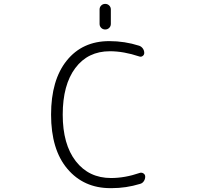

<svg xmlns="http://www.w3.org/2000/svg" viewBox="-20 -974 1040 982"><path d="M489.3 -851.6V-925.8Q489.3 -937.5 497.6 -945.8Q505.9 -954.1 518.1 -954.1Q530.3 -954.1 538.6 -945.8Q546.9 -937.5 546.9 -925.8V-851.6Q546.9 -839.8 538.6 -831.5Q530.3 -823.2 518.1 -823.2Q505.9 -823.2 497.6 -831.5Q489.3 -839.8 489.3 -851.6ZM695.3 -89.8Q705.1 -92.8 713.9 -86.9Q722.7 -81.1 722.7 -70.3Q722.7 -57.6 715.3 -46.9Q708 -36.1 695.3 -33.2Q625 -11.7 550.8 -11.7Q547.9 -11.7 544.9 -11.7Q408.2 -11.7 324.7 -110.4Q241.2 -209 241.2 -387.7Q241.2 -564.5 321.3 -664.1Q401.4 -763.7 539.1 -763.7Q618.2 -763.7 691.4 -740.2Q703.1 -736.3 710.4 -726.1Q717.8 -715.8 717.8 -703.1Q717.8 -693.4 709.5 -687.5Q701.2 -681.6 691.4 -685.5Q612.3 -711.9 542 -711.9Q429.7 -711.9 365.2 -626Q300.8 -540 300.8 -387.7Q300.8 -235.4 367.7 -149.4Q434.6 -63.5 547.9 -63.5Q619.1 -63.5 695.3 -89.8Z"/></svg>

Font: Gen Jyuu Gothic L Monospace Light
Style: Regular
Weight: 300
Designer: [Source Han Sans]
Ryoko NISHIZUKA  (kana & ideographs); Paul D. Hunt (Latin, Greek & Cyrillic); Wenlong ZHANG  (bopomofo
Version: Version 1.002.20150607